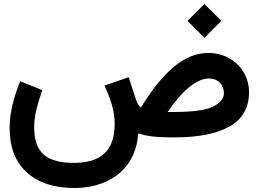

<svg xmlns="http://www.w3.org/2000/svg" viewBox="-20 -689 1297 963"><path d="M920.4 -584.5 1005.4 -668.9 1090.3 -584.5 1005.4 -499.5ZM192.4 -236.8Q175.3 -190.4 163.3 -141.8Q151.4 -93.3 151.4 -49.3Q151.4 43.5 198.7 85.7Q246.1 127.9 350.6 127.9Q452.6 127.9 503.7 80.8Q554.7 33.7 555.2 -68.4Q555.2 -116.7 540.3 -165.8Q525.4 -214.8 503.9 -259.8L625.5 -301.8L660.6 -193.4Q672.4 -158.2 687 -149.4Q768.1 -283.2 851.3 -353.3Q934.6 -423.3 1024.4 -423.3Q1083 -423.3 1129.2 -397.2Q1175.3 -371.1 1202.1 -326.2Q1229 -281.2 1229 -225.6Q1228.5 -109.9 1131.6 -54.9Q1034.7 0 857.9 0H833Q731.4 0 673.3 -20Q666.5 71.3 622.6 132.1Q578.6 192.9 508.3 223.4Q438 253.9 352.1 253.9Q201.2 253.9 114.7 176Q28.3 98.1 28.3 -46.9Q28.3 -105 43.2 -165Q58.1 -225.1 81.1 -281.7ZM856 -127.4Q990.7 -127.4 1046.9 -153.8Q1103 -180.2 1103 -221.2Q1103 -253.4 1082.5 -274.4Q1062 -295.4 1027.3 -295.4Q983.9 -295.4 931.6 -254.2Q879.4 -212.9 820.8 -127.4Z"/></svg>

Font: Vazir FD
Style: Bold-FD
Weight: 700
Designer: Saber Rastikerdar
Foundry: Saber Rastikerdar
Version: Version 30.1.0